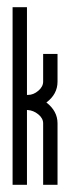

<svg xmlns="http://www.w3.org/2000/svg" viewBox="-20 -511 195 534"><path d="M100 -284V-361H140V-284Q140 -249 109 -226Q140 -202 140 -168V3H100V-168Q100 -182 86.5 -193Q73 -204 57 -205H55V3H15V-491H55V-247H58Q73 -247 86.5 -258.5Q100 -270 100 -284Z"/></svg>

Font: RIT Chingam
Style: Regular
Weight: 400
Version: Version 1.2.1